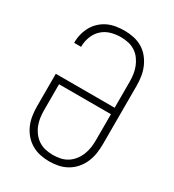

<svg xmlns="http://www.w3.org/2000/svg" viewBox="-182 -845 863 955"><g transform="rotate(30 250.0 -367.5)"><path d="M250 8Q223 8 197 2.5Q171 -3 148 -16.5Q125 -30 107.5 -50.5Q90 -71 79.5 -95.5Q69 -120 65 -146.5Q61 -173 61 -200V-386H399V-535Q399 -556 396 -577.5Q393 -599 385 -619Q377 -639 364 -656.5Q351 -674 333 -685.5Q315 -697 293.5 -701.5Q272 -706 251 -706Q222 -706 194 -698Q166 -690 145 -670.5Q124 -651 113.5 -623.5Q103 -596 103 -567V-565H63V-567Q63 -592 69 -615.5Q75 -639 86.5 -660Q98 -681 116.5 -698Q135 -715 156.5 -725Q178 -735 202.5 -739Q227 -743 251 -743Q277 -743 303.5 -737.5Q330 -732 353 -718.5Q376 -705 393 -684Q410 -663 420.5 -638.5Q431 -614 435 -588Q439 -562 439 -535V-200Q439 -173 435 -146.5Q431 -120 420.5 -95.5Q410 -71 392.5 -50.5Q375 -30 352 -16.5Q329 -3 303 2.5Q277 8 250 8ZM250 -29Q272 -29 293 -33.5Q314 -38 332 -49.5Q350 -61 363.5 -78.5Q377 -96 385 -116Q393 -136 396 -157Q399 -178 399 -200V-349H101V-200Q101 -178 104 -157Q107 -136 115 -116Q123 -96 136.5 -78.5Q150 -61 168 -49.5Q186 -38 207 -33.5Q228 -29 250 -29Z"/></g></svg>

Font: Iosevka Extralight
Style: Regular
Weight: 200
Monospace: yes
Designer: Belleve Invis
Foundry: Belleve Invis
Version: Version 32.0.1; ttfautohint (v1.8.4)